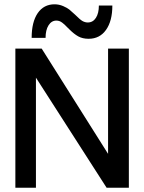

<svg xmlns="http://www.w3.org/2000/svg" viewBox="-20 -877 673 897"><path d="M234.9 -856.9Q255.9 -856.9 275.4 -848.4Q294.9 -839.8 303.7 -832.5Q312.5 -825.2 330.1 -809.1Q354.5 -784.7 365.2 -778.8Q377.4 -772 390.1 -772Q414.1 -772 428 -793.5Q441.9 -814.9 441.9 -851.1H504.9Q504.9 -778.8 475.3 -737.3Q445.8 -695.8 394 -695.8Q365.7 -695.8 345.7 -707Q325.7 -718.3 306.2 -737.8Q302.2 -741.2 294.2 -749.5Q286.1 -757.8 281.7 -762Q277.3 -766.1 270.5 -771.2Q263.7 -776.4 257.1 -778.6Q250.5 -780.8 243.2 -780.8Q220.7 -780.8 206.8 -758.8Q192.9 -736.8 192.9 -700.2H127.9Q127.9 -774.4 156.2 -815.7Q184.6 -856.9 234.9 -856.9ZM484.9 -649.9H582V0H478L147.9 -514.2V0H51.8V-649.9H174.8L484.9 -158.2Z"/></svg>

Font: Overused Grotesk Medium
Style: Regular
Weight: 500
Version: Version 0.002